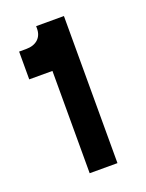

<svg xmlns="http://www.w3.org/2000/svg" viewBox="-96 -831 419 552"><g transform="rotate(-20 114.0 -555.0)"><path d="M83 -330V-643H12V-728H33Q56.5 -728 69.8 -740Q83 -752 83 -773V-780H168V-330Z"/></g></svg>

Font: Mohave Light
Style: Regular
Weight: 300
Designer: Gumpita Rahayu
Foundry: Tokotype
Version: Version 2.003